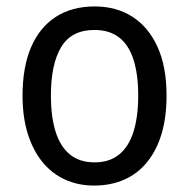

<svg xmlns="http://www.w3.org/2000/svg" viewBox="-20 -566 586 596"><path d="M497 -269Q497 -203 482 -152Q467 -101 438 -64.5Q409 -28 367 -9Q325 10 272 10Q222 10 181 -9Q140 -28 111 -64Q82 -100 66 -151.5Q50 -203 50 -269Q50 -358 76.5 -419.5Q103 -481 153 -513.5Q203 -546 274 -546Q341 -546 391 -514Q441 -482 469 -420.5Q497 -359 497 -269ZM138 -269Q138 -204 152.5 -157.5Q167 -111 197 -86.5Q227 -62 274 -62Q320 -62 350 -86.5Q380 -111 394.5 -157.5Q409 -204 409 -269Q409 -335 394.5 -380.5Q380 -426 350 -449.5Q320 -473 273 -473Q202 -473 170 -420Q138 -367 138 -269Z"/></svg>

Font: Noto Sans Devanagari SemiCondensed
Style: Regular
Weight: 400
Width: 4
Designer: Jelle Bosma - Monotype Design Team
Foundry: Monotype Imaging Inc.
Version: Version 2.006